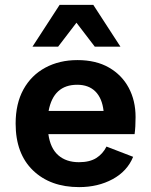

<svg xmlns="http://www.w3.org/2000/svg" viewBox="-20 -756 618 786"><path d="M304 10Q186 10 115 -58.5Q44 -127 44 -250Q44 -332 76 -390Q108 -448 165.5 -479Q223 -510 297 -510Q373 -510 426 -479.5Q479 -449 507 -396.5Q535 -344 535 -277Q535 -257 534 -239Q533 -221 531 -207H178Q186 -149 218.5 -120.5Q251 -92 303 -92Q347 -92 374 -109Q401 -126 416 -156L525 -114Q501 -55 441 -22.5Q381 10 304 10ZM296 -409Q199 -409 179 -302H404Q398 -354 370.5 -381.5Q343 -409 296 -409ZM473 -565H368L293 -663L218 -565H113L224 -736H362Z"/></svg>

Font: Work Sans SemiBold
Style: Regular
Weight: 600
Designer: Wei Huang
Foundry: Wei Huang
Version: Version 2.010; ttfautohint (v1.8.3)